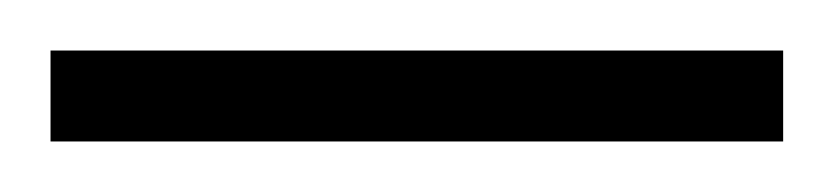

<svg xmlns="http://www.w3.org/2000/svg" viewBox="-20 -703 330 76"><path d="M290 -647V-683H0V-647Z"/></svg>

Font: Perun ExtraLight
Style: Regular
Weight: 200
Foundry: Copyright (c) Stefan Peev, Context Ltd, 2016
Version: Version 1.089